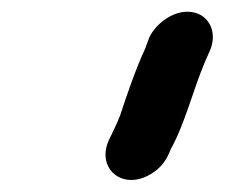

<svg xmlns="http://www.w3.org/2000/svg" viewBox="-20 -723 379 324"><path d="M234 -429C251 -439 261 -452 268 -471C292 -514 305 -569 326 -619L334 -637C348 -669 332 -697 307 -702C277 -709 244 -685 232 -660L225 -641C210 -609 194 -563 183 -529C177 -513 169 -498 163 -485C143 -438 187 -401 234 -429Z"/></svg>

Font: Electronic
Style: ExHvIt
Weight: 900
Version: Version 1.011